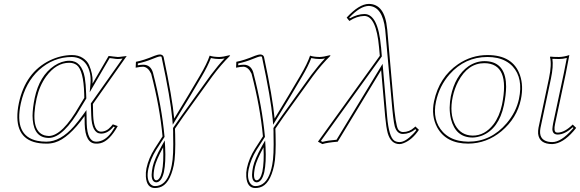

<svg xmlns="http://www.w3.org/2000/svg" viewBox="-20 -718 2940 973"><path d="M407.2 -222.2 406.7 -243.2Q403.3 -360.8 369.1 -388.2Q353 -399.9 331.1 -399.9Q265.1 -399.9 213.9 -330.6Q179.7 -283.2 165.5 -219.2Q130.4 -55.2 205.1 -32.2Q216.3 -29.3 228 -28.8Q296.4 -30.8 382.3 -181.2ZM450.7 -190.9 452.1 -132.8Q455.6 -51.8 490.7 -50.8Q519.5 -50.8 541 -75.2Q546.4 -81.5 551.8 -87.9L576.7 -79.1Q534.2 -2.9 488.8 7.8Q478 10.3 466.8 9.8Q412.1 9.8 409.2 -88.9Q409.2 -90.3 409.2 -90.8L408.7 -129.9Q327.6 -16.6 258.3 3.9Q236.8 10.3 214.8 9.8Q70.3 9.8 67.9 -122.6Q67.4 -156.2 75.7 -195.8Q108.9 -351.6 232.9 -412.1Q288.1 -438.5 344.2 -439Q377 -439 399.7 -424.1Q422.4 -409.2 431.6 -387.9Q440.9 -366.7 445.3 -345.2Q449.7 -323.7 449.2 -309.1L448.7 -293.9L530.3 -434.1Q537.6 -434.1 553.7 -431.6Q569.8 -429.2 577.1 -429.2Q585 -429.2 601.1 -431.6Q615.7 -434.1 622.1 -434.1ZM417.5 -219.2 391.1 -175.8Q301.3 -20 228 -19Q153.8 -19 146 -110.4Q145 -121.1 145 -131.8Q145.5 -171.4 155.8 -221.2Q179.7 -334 254.9 -384.8Q292.5 -409.7 331.1 -410.2Q394 -410.2 409.7 -324.7Q415 -293 416.5 -243.2ZM440.4 -193.8 601.1 -421.4Q585.4 -418.9 577.1 -418.9Q568.4 -418.9 551.3 -421.9Q540.5 -423.3 535.6 -423.8L434.6 -250.5L438.5 -294.9Q443.4 -352.1 417.5 -391.6Q392.1 -428.2 344.2 -429.2Q250.5 -429.2 177.2 -362.8Q108.4 -299.3 85.4 -193.8Q50.3 -29.3 168.9 -4.4Q190.4 0 214.8 0Q286.1 0 355 -78.1Q376.5 -103 400.4 -135.7L418 -160.2L419.4 -91.3Q422.4 -1 466.8 0Q511.2 0 545.9 -48.8Q554.2 -60.5 562 -73.7L555.2 -76.2Q527.3 -42 494.6 -41Q492.2 -41 490.7 -41Q445.3 -42.5 442.4 -132.8Z M722.2 134.8Q733.4 83 763.2 36.1L803.7 -26.9Q790 -175.8 746.1 -344.2Q730.5 -377.9 705.6 -379.9Q688.5 -379.4 667.5 -375L668.9 -404.8Q708 -412.1 762.7 -435.1Q779.8 -441.9 792 -441.9Q805.7 -440.4 809.1 -429.2Q853.5 -220.2 862.8 -117.2Q939.5 -242.7 992.7 -334Q1029.3 -396 1042.5 -436Q1059.6 -429.7 1090.3 -429.2Q1111.8 -429.7 1142.1 -438L1146.5 -436Q1101.6 -392.6 1056.6 -332L908.7 -127Q887.7 -97.7 866.7 -65.9Q866.7 -61 867.2 -50.8Q867.7 -40.5 867.7 -36.1Q870.6 72.3 860.4 120.1Q839.4 218.3 787.6 231.9Q776.4 234.9 765.1 234.9Q723.6 234.9 719.2 177.7Q717.8 156.2 722.2 134.8ZM806.6 28.8Q771.5 93.3 763.7 127.9Q750 194.8 772 195.8Q791 193.8 800.8 151.9Q810.5 103.5 806.6 28.8ZM731.9 137.2Q720.7 190.4 742.7 215.3Q750 222.2 757.3 224.1Q761.2 224.6 765.1 225.1Q819.3 225.1 842.3 151.4Q847.2 136.2 850.6 118.2Q860.4 71.3 857.4 -36.1Q857.4 -41 857.4 -50.3Q856.9 -61 856.9 -65.9V-68.8L858.4 -71.8Q880.4 -104.5 900.9 -132.8L1048.3 -337.9Q1086.4 -388.7 1118.2 -421.9Q1103.5 -418.9 1090.3 -418.9Q1071.8 -418.9 1048.8 -423.8Q1033.2 -382.8 1001.5 -329.1Q947.8 -236.3 871.1 -111.8L855.5 -85.9L853 -116.2Q843.8 -219.7 799.3 -426.8Q798.8 -427.7 798.8 -429.2Q798.3 -432.1 792 -432.1Q782.7 -432.1 749 -418Q717.3 -404.8 678.7 -396.5L678.2 -387.2Q692.9 -389.6 705.6 -390.1Q744.1 -390.1 755.4 -348.6Q755.9 -347.2 755.9 -346.7Q799.8 -177.2 813.5 -27.8L814 -24.4L771.5 41.5Q742.7 87.9 731.9 137.2ZM797.9 23.9 814.9 -6.3 816.9 28.3Q820.8 105.5 810.5 154.3Q798.3 205.1 772 206.1Q748.5 204.6 748.5 167.5Q749 149.4 753.9 126Q762.2 88.9 797.9 23.9Z M1231 134.8Q1242.2 83 1272 36.1L1312.5 -26.9Q1298.8 -175.8 1254.9 -344.2Q1239.3 -377.9 1214.4 -379.9Q1197.3 -379.4 1176.3 -375L1177.7 -404.8Q1216.8 -412.1 1271.5 -435.1Q1288.6 -441.9 1300.8 -441.9Q1314.5 -440.4 1317.9 -429.2Q1362.3 -220.2 1371.6 -117.2Q1448.2 -242.7 1501.5 -334Q1538.1 -396 1551.3 -436Q1568.4 -429.7 1599.1 -429.2Q1620.6 -429.7 1650.9 -438L1655.3 -436Q1610.4 -392.6 1565.4 -332L1417.5 -127Q1396.5 -97.7 1375.5 -65.9Q1375.5 -61 1376 -50.8Q1376.5 -40.5 1376.5 -36.1Q1379.4 72.3 1369.1 120.1Q1348.1 218.3 1296.4 231.9Q1285.2 234.9 1273.9 234.9Q1232.4 234.9 1228 177.7Q1226.6 156.2 1231 134.8ZM1315.4 28.8Q1280.3 93.3 1272.5 127.9Q1258.8 194.8 1280.8 195.8Q1299.8 193.8 1309.6 151.9Q1319.3 103.5 1315.4 28.8ZM1240.7 137.2Q1229.5 190.4 1251.5 215.3Q1258.8 222.2 1266.1 224.1Q1270 224.6 1273.9 225.1Q1328.1 225.1 1351.1 151.4Q1356 136.2 1359.4 118.2Q1369.1 71.3 1366.2 -36.1Q1366.2 -41 1366.2 -50.3Q1365.7 -61 1365.7 -65.9V-68.8L1367.2 -71.8Q1389.2 -104.5 1409.7 -132.8L1557.1 -337.9Q1595.2 -388.7 1627 -421.9Q1612.3 -418.9 1599.1 -418.9Q1580.6 -418.9 1557.6 -423.8Q1542 -382.8 1510.3 -329.1Q1456.5 -236.3 1379.9 -111.8L1364.3 -85.9L1361.8 -116.2Q1352.5 -219.7 1308.1 -426.8Q1307.6 -427.7 1307.6 -429.2Q1307.1 -432.1 1300.8 -432.1Q1291.5 -432.1 1257.8 -418Q1226.1 -404.8 1187.5 -396.5L1187 -387.2Q1201.7 -389.6 1214.4 -390.1Q1252.9 -390.1 1264.2 -348.6Q1264.6 -347.2 1264.6 -346.7Q1308.6 -177.2 1322.3 -27.8L1322.8 -24.4L1280.3 41.5Q1251.5 87.9 1240.7 137.2ZM1306.6 23.9 1323.7 -6.3 1325.7 28.3Q1329.6 105.5 1319.3 154.3Q1307.1 205.1 1280.8 206.1Q1257.3 204.6 1257.3 167.5Q1257.8 149.4 1262.7 126Q1271 88.9 1306.6 23.9Z M2103 -60.1Q2069.3 -9.8 2025.9 7.3Q2014.2 12.2 2004.9 12.2Q1960.9 12.2 1944.8 -43.5Q1937 -72.8 1932.1 -126L1911.6 -362.8L1691.4 0Q1637.7 4.4 1613.8 12.2L1591.3 0L1904.8 -435.1L1900.9 -478Q1886.7 -636.2 1826.7 -637.2Q1788.6 -636.7 1750.5 -611.8L1736.8 -628.9Q1799.3 -697.3 1848.6 -698.2Q1930.2 -698.2 1941.9 -571.8Q1941.9 -569.8 1942.4 -568.8L1973.6 -213.9Q1984.4 -84 1997.6 -62.5Q2006.8 -49.3 2022 -48.8Q2054.2 -48.8 2078.6 -71.3Q2082 -74.7 2085 -77.1ZM2089.8 -58.6 2085 -63.5Q2056.6 -39.6 2022 -39.1Q1991.7 -39.1 1980.5 -77.6Q1972.7 -106 1963.9 -213.4L1932.1 -567.9Q1918.5 -685.5 1848.6 -688Q1804.7 -687 1750 -628.4L1752.9 -625Q1791.5 -646.5 1826.7 -647Q1896 -647 1910.6 -481.4Q1910.6 -479.5 1911.1 -479L1915 -432.1L1606 -3.4L1614.7 1Q1640.1 -6.3 1685.5 -9.8L1918.9 -394.5L1941.9 -127Q1950.7 -24.9 1978 -5.4Q1989.3 2 2004.9 2Q2034.2 2 2074.2 -40Q2083 -49.3 2089.8 -58.6Z M2434.6 -397.9Q2351.1 -397.9 2301.8 -304.7Q2283.2 -269 2274.4 -228Q2256.3 -143.1 2287.1 -84Q2315.9 -31.7 2375.5 -30.8Q2436.5 -30.8 2480.5 -87.4Q2510.7 -127 2523.9 -187Q2566.9 -397 2434.6 -397.9ZM2179.7 -205.1Q2205.6 -326.7 2301.3 -392.6Q2369.6 -439 2450.2 -439Q2580.1 -439 2615.2 -336.9Q2633.8 -281.7 2619.6 -213.9Q2599.6 -119.1 2521.5 -53.2Q2446.3 9.3 2353 9.8Q2241.2 9.8 2195.8 -71.8Q2164.1 -130.9 2179.7 -205.1ZM2434.6 -408.2Q2532.2 -408.2 2543.5 -305.2Q2544.9 -292 2544.9 -278.8Q2544.4 -237.8 2533.7 -185.1Q2508.3 -65.4 2422.9 -30.8Q2398.4 -21.5 2375.5 -21Q2289.6 -21 2265.6 -113.8Q2258.8 -141.6 2258.8 -172.4Q2259.3 -202.1 2264.6 -230Q2286.6 -334.5 2353.5 -381.8Q2391.1 -407.7 2434.6 -408.2ZM2189.5 -203.1Q2169.4 -108.4 2224.6 -48.8Q2256.8 -15.1 2306.2 -4.9Q2328.6 -0.5 2353 0Q2468.3 0 2548.3 -94.2Q2595.7 -150.4 2609.9 -216.3Q2632.3 -321.8 2578.1 -381.3Q2547.9 -413.6 2499.5 -424.3Q2476.1 -429.2 2450.2 -429.2Q2335.9 -429.2 2257.8 -340.8Q2206.5 -282.2 2189.5 -203.1Z M2762.2 -321.8Q2776.9 -391.6 2767.1 -429.2L2769.5 -431.2Q2781.2 -429.2 2813 -429.2Q2838.4 -429.7 2865.2 -439Q2865.2 -438 2846.7 -342.8L2793 -90.8Q2784.7 -51.8 2798.8 -46.9Q2802.7 -45.9 2806.6 -45.9Q2841.8 -46.9 2882.3 -86.9L2899.9 -69.8Q2845.2 0 2793.5 10.3Q2785.6 11.7 2779.3 12.2Q2712.9 12.2 2707 -40.5Q2706.1 -55.2 2709 -70.8ZM2772 -319.8 2718.8 -68.8Q2708 -11.2 2757.3 0Q2768.1 2 2779.3 2Q2823.2 2 2879.4 -61.5Q2883.3 -65.9 2886.2 -69.3L2882.3 -73.2Q2842.3 -36.6 2806.6 -36.1Q2781.2 -36.1 2779.3 -61.5Q2779.3 -63.5 2779.3 -64.5Q2779.8 -75.2 2783.2 -93.3L2836.9 -345.2Q2842.3 -371.1 2852.5 -424.3Q2832 -418.9 2813 -418.9Q2797.4 -418.9 2779.3 -419.9Q2785.2 -382.3 2772 -319.8Z"/></svg>

Font: Linux Biolinum Outline O
Style: Italic
Weight: 400
Italic angle: -12°
Designer: Philipp H. Poll
Foundry: Philipp H. Poll
Version: Version 0.6.2